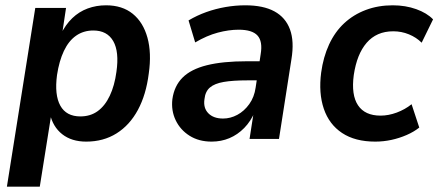

<svg xmlns="http://www.w3.org/2000/svg" viewBox="-20 -524 1653 724"><path d="M6 180 113 -494H229L214 -394H209Q227 -431 252.5 -455.5Q278 -480 310.5 -492Q343 -504 380 -504Q441 -504 480.5 -472Q520 -440 536 -382Q552 -324 541 -247Q531 -167 500 -109.5Q469 -52 419.5 -21Q370 10 305 10Q250 10 214.5 -18Q179 -46 168 -96H174L130 180ZM283 -85Q321 -85 348.5 -105Q376 -125 394 -163Q412 -201 419 -253Q430 -329 407 -369Q384 -409 332 -409Q295 -409 267 -389.5Q239 -370 221 -332Q203 -294 195 -241Q185 -166 207.5 -125.5Q230 -85 283 -85Z M778 10Q730 10 695 -12Q660 -34 642.5 -70.5Q625 -107 630 -150Q637 -200 668.5 -231.5Q700 -263 760 -278Q820 -293 911 -293H973L963 -221H914Q858 -221 823.5 -215Q789 -209 771.5 -194Q754 -179 751 -150Q746 -117 765.5 -97Q785 -77 821 -77Q849 -77 875 -91Q901 -105 920 -131.5Q939 -158 944 -194L963 -320Q971 -368 951 -390Q931 -412 880 -412Q843 -412 801.5 -401Q760 -390 716 -364L691 -447Q723 -466 758 -478.5Q793 -491 830.5 -497.5Q868 -504 905 -504Q973 -504 1015 -481Q1057 -458 1073.5 -413Q1090 -368 1079 -301L1032 0H921L937 -103H941Q926 -67 901 -41.5Q876 -16 845 -3Q814 10 778 10Z M1395 10Q1319 10 1270 -22.5Q1221 -55 1201 -114Q1181 -173 1191 -250Q1199 -309 1221 -356.5Q1243 -404 1278 -436.5Q1313 -469 1359.5 -486.5Q1406 -504 1461 -504Q1509 -504 1549.5 -489.5Q1590 -475 1613 -451L1570 -363Q1550 -383 1522 -394.5Q1494 -406 1463 -406Q1431 -406 1406 -395Q1381 -384 1362.5 -362.5Q1344 -341 1332 -311Q1320 -281 1314 -241Q1304 -166 1330 -127Q1356 -88 1415 -88Q1445 -88 1476 -99.5Q1507 -111 1532 -131L1561 -43Q1541 -27 1513.5 -15Q1486 -3 1456 3.5Q1426 10 1395 10Z"/></svg>

Font: Nunito Sans 10pt SemiCondensed
Style: Bold Italic
Weight: 700
Width: 4
Italic angle: -9°
Designer: Vernon Adams
Foundry: Vernon Adams
Version: Version 3.101;gftools[0.9.27]